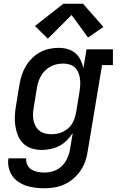

<svg xmlns="http://www.w3.org/2000/svg" viewBox="-20 -794 640 1027"><path d="M218 213Q193 213 168 210Q143 207 120.5 199.5Q98 192 78 178.5Q58 165 45 145.5Q32 126 26.5 101.5Q21 77 25 53H120Q119 65 122 77Q125 89 132 98Q139 107 149 113Q159 119 170 122.5Q181 126 193.5 127.5Q206 129 218 129Q243 129 268 120.5Q293 112 311.5 93.5Q330 75 340.5 51Q351 27 355 2L369 -82Q355 -61 337 -43Q319 -25 297 -13.5Q275 -2 251 3Q227 8 204 8Q175 8 149.5 0Q124 -8 105 -26Q86 -44 76 -69Q66 -94 62 -120.5Q58 -147 59.5 -175Q61 -203 66 -231L84 -341Q88 -366 96 -391Q104 -416 117.5 -439Q131 -462 150.5 -481.5Q170 -501 193.5 -514Q217 -527 242.5 -532.5Q268 -538 294 -538Q319 -538 342 -531.5Q365 -525 382.5 -510Q400 -495 410.5 -474Q421 -453 426 -430L443 -530H584V-446H526L449 16Q445 43 436 69Q427 95 411 118.5Q395 142 373 161Q351 180 325 192Q299 204 272 208.5Q245 213 218 213ZM255 -76Q271 -76 286.5 -79Q302 -82 316.5 -89Q331 -96 344 -107Q357 -118 365.5 -132Q374 -146 379 -161.5Q384 -177 387 -192L405 -302Q408 -320 409 -337.5Q410 -355 408 -372Q406 -389 399.5 -405Q393 -421 381 -432.5Q369 -444 352.5 -449Q336 -454 318 -454Q301 -454 284.5 -450.5Q268 -447 252.5 -439Q237 -431 223.5 -418.5Q210 -406 201 -391Q192 -376 186.5 -360Q181 -344 178 -327L160 -217Q157 -200 156.5 -182.5Q156 -165 159.5 -149Q163 -133 171 -118.5Q179 -104 192 -94Q205 -84 221.5 -80Q238 -76 255 -76ZM236 -587 167 -655 319 -774H424L533 -650L451 -593L363 -714Z"/></svg>

Font: Iosevka Slab MdExObl
Style: Regular
Weight: 500
Width: 7
Italic angle: -9°
Monospace: yes
Designer: Belleve Invis
Foundry: Belleve Invis
Version: Version 11.1.1; ttfautohint (v1.8.3)